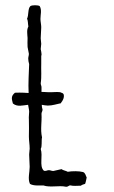

<svg xmlns="http://www.w3.org/2000/svg" viewBox="-20 -717 434 731"><path d="M304 -17C307 -24 308 -33 310 -41C306 -49 305 -59 296 -62C281 -66 255 -66 238 -63C231 -67 221 -68 214 -73C204 -70 193 -69 183 -66C176 -66 172 -69 167 -69C160 -70 153 -63 146 -68C129 -86 144 -123 135 -150C141 -160 137 -181 140 -194C133 -225 140 -252 138 -284C138 -290 142 -293 142 -300C140 -306 139 -312 139 -318C146 -317 154 -315 162 -315C180 -315 196 -321 212 -324C213 -328 216 -330 217 -332C222 -341 224 -346 223 -356C220 -364 217 -362 209 -366C194 -368 179 -365 163 -366C157 -366 150 -367 143 -367H138V-382C139 -389 135 -393 135 -400C139 -425 136 -451 137 -476V-503C137 -507 139 -509 138 -512C138 -518 136 -524 135 -530C135 -537 137 -543 137 -550C137 -557 135 -564 135 -571C135 -585 137 -599 137 -613C137 -624 134 -635 134 -645C134 -661 140 -679 131 -694C124 -698 103 -698 96 -694C85 -684 90 -659 83 -646C87 -638 86 -626 88 -616C81 -603 84 -588 85 -572C85 -561 84 -549 85 -538C86 -529 89 -521 90 -512C90 -504 86 -497 88 -489C88 -482 90 -479 91 -473C90 -440 87 -400 89 -363C80 -363 74 -364 72 -364C57 -364 51 -365 37 -364C23 -352 23 -344 29 -323C46 -309 67 -316 87 -318C88 -309 91 -300 91 -292C91 -282 89 -272 90 -262C91 -240 90 -219 90 -197C90 -182 93 -167 93 -151C93 -144 91 -137 91 -129C91 -113 93 -98 93 -82C93 -60 85 -37 94 -17C107 -9 127 -11 145 -11C171 -2 205 -12 231 -6C240 -5 241 -12 249 -11C259 -8 275 -10 288 -10C292 -14 299 -15 304 -17Z"/></svg>

Font: FuturaRener
Style: Light
Weight: 300
Designer: BSozoo
Foundry: BSozoo
Version: Version 1.0